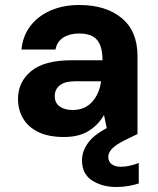

<svg xmlns="http://www.w3.org/2000/svg" viewBox="-20 -536 630 768"><path d="M236 12Q173 12 132 -8.5Q91 -29 71.5 -63.5Q52 -98 52 -140Q52 -208 104.5 -251.5Q157 -295 267 -295H390Q390 -350 368.5 -376Q347 -402 296 -402Q259 -402 233.5 -386Q208 -370 202 -338H66Q71 -392 101.5 -432Q132 -472 182.5 -494Q233 -516 297 -516Q404 -516 467 -463.5Q530 -411 530 -312V0H412L396 -76Q374 -37 335 -12.5Q296 12 236 12ZM270 -96Q320 -96 349 -129Q378 -162 384 -210V-211H283Q239 -211 219 -194.5Q199 -178 199 -152Q199 -124 219 -110Q239 -96 270 -96ZM445 212Q389 212 348.5 186Q308 160 308 105Q308 64 339 27Q370 -10 454 -46L499 -65L530 0L479 25Q443 43 428 59Q413 75 413 92Q413 110 426.5 120.5Q440 131 463 131Q496 131 535 116V198Q516 204 493 208Q470 212 445 212Z"/></svg>

Font: DM Sans ExtraBold
Style: Regular
Weight: 800
Designer: Colophon Foundry, Jonny Pinhorn
Foundry: Colophon Foundry
Version: Version 4.004; ttfautohint (v1.8.4.7-5d5b)